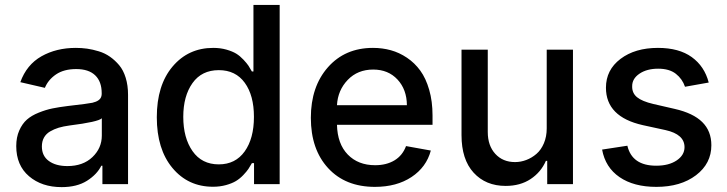

<svg xmlns="http://www.w3.org/2000/svg" viewBox="-20 -747 2951 779"><path d="M230 12.2Q149.4 12.2 97.7 -32Q45.9 -76.2 45.9 -154.3Q45.9 -189.9 58.1 -217.5Q70.3 -245.1 89.1 -261.7Q107.9 -278.3 137.2 -290Q166.5 -301.8 192.9 -307.1Q219.2 -312.5 254.9 -316.9Q340.8 -326.7 355 -330.1Q386.2 -337.4 391.1 -356Q392.6 -360.4 392.6 -366.7V-369.1Q392.6 -416 366.2 -441.4Q339.8 -466.8 289.1 -466.8Q239.3 -466.8 207.3 -445.1Q175.3 -423.3 162.1 -390.6L62.5 -413.6Q87.9 -484.4 148.2 -518.6Q208.5 -552.7 287.6 -552.7Q311 -552.7 333.5 -549.6Q356 -546.4 380.9 -538.8Q405.8 -531.2 426.3 -516.8Q446.8 -502.4 463.6 -482.4Q480.5 -462.4 490 -431.4Q499.5 -400.4 499.5 -362.3V0H395.5V-74.7H391.1Q373.5 -39.1 332.8 -13.4Q292 12.2 230 12.2ZM253.4 -73.2Q316.9 -73.2 355 -109.6Q393.1 -146 393.1 -196.8V-267.1Q378.4 -252.4 261.7 -237.8Q236.8 -234.4 218 -228.8Q199.2 -223.1 183.1 -213.6Q167 -204.1 158.4 -188.7Q149.9 -173.3 149.9 -152.8Q149.9 -114.3 178.2 -93.8Q206.5 -73.2 253.4 -73.2Z M844.2 10.7Q743.2 10.7 679.7 -65.4Q616.2 -141.6 616.2 -271.5Q616.2 -401.4 680.2 -477.1Q744.1 -552.7 845.2 -552.7Q874 -552.7 898.7 -545.7Q923.3 -538.6 938.5 -529.3Q953.6 -520 967.8 -504.9Q981.9 -489.7 988 -480.5Q994.1 -471.2 1002 -457H1008.3V-727.1H1114.7V0H1010.7V-85H1002Q994.6 -71.8 987.8 -61.5Q981 -51.3 967 -36.6Q953.1 -22 937.3 -12.5Q921.4 -2.9 897 3.9Q872.6 10.7 844.2 10.7ZM867.7 -80.1Q935.1 -80.1 972.7 -132.6Q1010.3 -185.1 1010.3 -272.9Q1010.3 -359.9 973.1 -411.1Q936 -462.4 867.7 -462.4Q798.3 -462.4 761 -409.9Q723.6 -357.4 723.6 -272.9Q723.6 -187.5 761.2 -133.8Q798.8 -80.1 867.7 -80.1Z M1501 11.2Q1381.3 11.2 1311.3 -64.9Q1241.2 -141.1 1241.2 -269Q1241.2 -395.5 1310.5 -474.1Q1379.9 -552.7 1493.2 -552.7Q1531.2 -552.7 1565.7 -543.2Q1600.1 -533.7 1631.3 -512.7Q1662.6 -491.7 1685.3 -460.4Q1708 -429.2 1721.4 -382.6Q1734.9 -335.9 1734.9 -278.3V-240.7H1347.2Q1349.1 -163.1 1391.1 -119.9Q1433.1 -76.7 1502 -76.7Q1547.9 -76.7 1580.6 -96.4Q1613.3 -116.2 1627.4 -154.3L1728 -136.2Q1710 -68.8 1649.7 -28.8Q1589.4 11.2 1501 11.2ZM1347.2 -320.3H1630.9Q1630.4 -383.8 1592.8 -424.3Q1555.2 -464.8 1494.1 -464.8Q1431.2 -464.8 1390.9 -422.9Q1350.6 -380.9 1347.2 -320.3Z M2198.2 -226.1V-545.4H2304.7V0H2200.2V-94.2H2194.8Q2174.8 -48.3 2132.8 -20.5Q2090.8 7.3 2031.7 7.3Q1950.7 7.3 1901.6 -46.4Q1852.5 -100.1 1852.5 -198.7V-545.4H1959V-211.4Q1959 -156.2 1989.5 -122.8Q2020 -89.4 2069.8 -89.4Q2092.8 -89.4 2115.2 -97.9Q2137.7 -106.4 2156.5 -122.6Q2175.3 -138.7 2186.8 -165.8Q2198.2 -192.9 2198.2 -226.1Z M2855.5 -412.1 2759.3 -395Q2748.5 -426.8 2722.2 -447.5Q2695.8 -468.3 2650.4 -468.3Q2604.5 -468.3 2574.5 -448Q2544.4 -427.7 2544.9 -396.5Q2544.4 -369.1 2564.7 -352.5Q2585 -335.9 2630.4 -325.2L2717.3 -305.2Q2792.5 -288.1 2829.3 -251.7Q2866.2 -215.3 2866.2 -157.7Q2866.2 -83.5 2804 -36.1Q2741.7 11.2 2643.1 11.2Q2551.3 11.2 2493.7 -28.3Q2436 -67.9 2422.9 -140.1L2525.4 -155.8Q2544.4 -74.7 2642.6 -74.7Q2693.8 -74.7 2725.6 -96.2Q2757.3 -117.7 2757.3 -149.9Q2757.3 -202.1 2680.2 -219.2L2587.9 -239.3Q2438.5 -272.9 2438.5 -391.1Q2438.5 -463.4 2497.6 -508.1Q2556.6 -552.7 2649.4 -552.7Q2734.9 -552.7 2786.6 -515.4Q2838.4 -478 2855.5 -412.1Z"/></svg>

Font: Interop Med
Style: Regular
Weight: 500
Designer: Rasmus Andersson, Google, Jang Haemin
Foundry: jhaemin
Version: Version 1.007